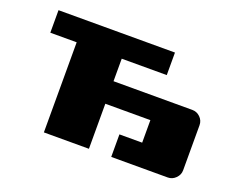

<svg xmlns="http://www.w3.org/2000/svg" viewBox="-87 -650 990 801"><g transform="rotate(20 408.5 -250.0)"><path d="M466 -100H567V-200H367V0H167V-400H50V-500H567V-400H367V-300H717Q737 -300 752 -285.5Q767 -271 767 -250V-50Q767 -30 752 -15Q737 0 717 0H466Z"/></g></svg>

Font: Tokeely Brookings
Style: Regular
Weight: 400
Designer: Peter Wiegel
Foundry: Peter Wiegel
Version: Version 2.001